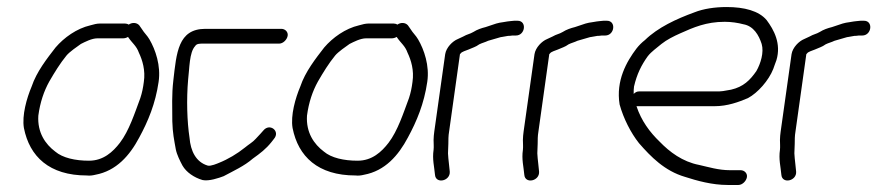

<svg xmlns="http://www.w3.org/2000/svg" viewBox="-20 -524 2495 546"><path d="M346 -454C343 -456 339 -457 336 -457H263C256 -457 247 -455 237 -452C198 -443 162 -417 138 -389C114 -358 84 -320 70 -278C56 -245 42 -196 48 -160C64 -79 120 -25 227 -25C235 -24 243 -25 251 -27C311 -38 349 -82 376 -133C401 -179 422 -229 431 -291C438 -337 422 -383 405 -412C398 -424 391 -429 383 -442L376 -452C369 -460 356 -461 346 -454ZM344 -419C356 -401 368 -394 375 -374C385 -353 394 -324 389 -291C387 -275 384 -260 379 -245C363 -202 347 -152 321 -118C301 -92 274 -67 233 -67C194 -67 158 -75 137 -93C109 -114 86 -147 89 -195C94 -233 105 -265 120 -292C135 -318 151 -344 169 -366C177 -376 200 -392 210 -399C222 -405 241 -415 257 -415H330C334 -415 339 -416 344 -419Z M780 -442H564C486 -442 482 -373 473 -296C468 -254 470 -219 470 -179C471 -145 475 -127 480 -99C483 -84 492 -66 499 -53C510 -34 532 -19 556 -12C574 -8 603 -18 616 -23C644 -38 675 -52 699 -73C720 -88 736 -100 752 -120L759 -129C778 -151 747 -175 729 -153L721 -144C716 -139 712 -134 707 -129C698 -119 688 -114 676 -104C655 -87 628 -71 603 -61C598 -59 580 -51 571 -53C537 -63 522 -95 519 -132C512 -178 510 -241 515 -298C519 -329 518 -375 535 -393C539 -400 548 -400 558 -400H774C785 -400 796 -411 798 -422C800 -433 791 -442 780 -442Z M1110 -454C1107 -456 1103 -457 1100 -457H1027C1020 -457 1011 -455 1001 -452C962 -443 926 -417 902 -389C878 -358 848 -320 834 -278C820 -245 806 -196 812 -160C828 -79 884 -25 991 -25C999 -24 1007 -25 1015 -27C1075 -38 1113 -82 1140 -133C1165 -179 1186 -229 1195 -291C1202 -337 1186 -383 1169 -412C1162 -424 1155 -429 1147 -442L1140 -452C1133 -460 1120 -461 1110 -454ZM1108 -419C1120 -401 1132 -394 1139 -374C1149 -353 1158 -324 1153 -291C1151 -275 1148 -260 1143 -245C1127 -202 1111 -152 1085 -118C1065 -92 1038 -67 997 -67C958 -67 922 -75 901 -93C873 -114 850 -147 853 -195C858 -233 869 -265 884 -292C899 -318 915 -344 933 -366C941 -376 964 -392 974 -399C986 -405 1005 -415 1021 -415H1094C1098 -415 1103 -416 1108 -419Z M1259 -36C1258 -49 1256 -62 1255 -74L1254 -88C1254 -98 1255 -105 1255 -115C1255 -125 1255 -138 1257 -149L1288 -370L1290 -372C1293 -377 1305 -380 1312 -383C1325 -389 1332 -390 1343 -398C1351 -402 1360 -404 1368 -408L1399 -417C1403 -418 1405 -419 1408 -419C1415 -420 1420 -421 1425 -422C1428 -422 1432 -422 1437 -423H1447C1474 -423 1479 -465 1452 -465H1442C1435 -464 1428 -464 1423 -463L1411 -461C1404 -460 1397 -459 1391 -457L1361 -447C1349 -444 1337 -440 1326 -433C1316 -427 1309 -427 1297 -420L1282 -413C1267 -407 1249 -389 1246 -370L1215 -150C1214 -142 1213 -134 1213 -126C1213 -116 1214 -107 1213 -98C1209 -71 1215 -50 1217 -27C1219 0 1261 -9 1259 -36Z M1513 -36C1512 -49 1510 -62 1509 -74L1508 -88C1508 -98 1509 -105 1509 -115C1509 -125 1509 -138 1511 -149L1542 -370L1544 -372C1547 -377 1559 -380 1566 -383C1579 -389 1586 -390 1597 -398C1605 -402 1614 -404 1622 -408L1653 -417C1657 -418 1659 -419 1662 -419C1669 -420 1674 -421 1679 -422C1682 -422 1686 -422 1691 -423H1701C1728 -423 1733 -465 1706 -465H1696C1689 -464 1682 -464 1677 -463L1665 -461C1658 -460 1651 -459 1645 -457L1615 -447C1603 -444 1591 -440 1580 -433C1570 -427 1563 -427 1551 -420L1536 -413C1521 -407 1503 -389 1500 -370L1469 -150C1468 -142 1467 -134 1467 -126C1467 -116 1468 -107 1467 -98C1463 -71 1469 -50 1471 -27C1473 0 1515 -9 1513 -36Z M1782 -257C1782 -265 1782 -272 1783 -278C1791 -313 1804 -339 1822 -364C1833 -378 1847 -387 1861 -399C1876 -411 1896 -421 1914 -429C1952 -446 1988 -462 2041 -462C2060 -462 2079 -459 2094 -455C2123 -450 2138 -424 2146 -399C2153 -375 2143 -343 2131 -322C2113 -296 2094 -277 2059 -269L2036 -265C2029 -264 2023 -264 2018 -264H1797C1792 -264 1787 -262 1782 -257ZM2104 -20C2106 -31 2097 -40 2086 -40H2056C2023 -40 1995 -49 1968 -55C1921 -64 1884 -92 1856 -121C1828 -148 1804 -180 1790 -222H2012C2049 -222 2081 -234 2107 -245C2135 -260 2166 -295 2179 -328C2182 -338 2183 -338 2188 -353C2202 -400 2181 -439 2160 -467C2138 -493 2097 -504 2046 -504C2013 -504 1980 -499 1955 -489C1903 -470 1851 -446 1814 -410C1805 -403 1797 -395 1790 -386C1762 -349 1731 -295 1742 -227C1753 -187 1774 -146 1797 -117C1831 -78 1870 -38 1928 -21C1962 -10 2005 2 2049 2H2080C2091 2 2102 -9 2104 -20Z M2244 -36C2243 -49 2241 -62 2240 -74L2239 -88C2239 -98 2240 -105 2240 -115C2240 -125 2240 -138 2242 -149L2273 -370L2275 -372C2278 -377 2290 -380 2297 -383C2310 -389 2317 -390 2328 -398C2336 -402 2345 -404 2353 -408L2384 -417C2388 -418 2390 -419 2393 -419C2400 -420 2405 -421 2410 -422C2413 -422 2417 -422 2422 -423H2432C2459 -423 2464 -465 2437 -465H2427C2420 -464 2413 -464 2408 -463L2396 -461C2389 -460 2382 -459 2376 -457L2346 -447C2334 -444 2322 -440 2311 -433C2301 -427 2294 -427 2282 -420L2267 -413C2252 -407 2234 -389 2231 -370L2200 -150C2199 -142 2198 -134 2198 -126C2198 -116 2199 -107 2198 -98C2194 -71 2200 -50 2202 -27C2204 0 2246 -9 2244 -36Z"/></svg>

Font: PolanStronk
Style: Ita
Weight: 500
Version: Version 1.0